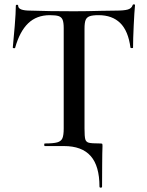

<svg xmlns="http://www.w3.org/2000/svg" viewBox="-20 -674 680 886"><path d="M275 0H187Q184 0 184 -6Q184 -12 187 -12Q226 -12 244 -17Q262 -22 268 -36Q274 -50 274 -81V-544Q274 -570 269 -582.5Q264 -595 251 -599.5Q238 -604 210 -604Q149 -604 110 -566.5Q71 -529 50 -454Q50 -451 44.5 -451.5Q39 -452 39 -454Q43 -493 48 -554.5Q53 -616 53 -647Q53 -652 58.5 -652Q64 -652 64 -647Q64 -625 120 -625Q206 -622 321 -622Q380 -622 446 -624L514 -625Q552 -625 569.5 -630Q587 -635 592 -650Q593 -654 598 -654Q603 -654 603 -650Q600 -619 597 -556Q594 -493 594 -454Q594 -452 588.5 -452Q583 -452 582 -454Q572 -531 535 -567.5Q498 -604 435 -604Q407 -604 393.5 -599Q380 -594 375 -581.5Q370 -569 370 -542V-81Q370 -44 373.5 -31.5Q377 -19 389.5 -15.5Q402 -12 441 -12Q450 -12 451.5 -10.5Q453 -9 453 0Q453 21 452 35Q452 51 451.5 85Q451 119 451 187Q451 192 445 192Q439 192 439 187Q439 92 398.5 46Q358 0 275 0Z"/></svg>

Font: Cormorant Unicase SemiBold
Style: Regular
Weight: 600
Designer: Christian Thalmann (Catharsis Fonts)
Foundry: Catharsis Fonts
Version: Version 4.000